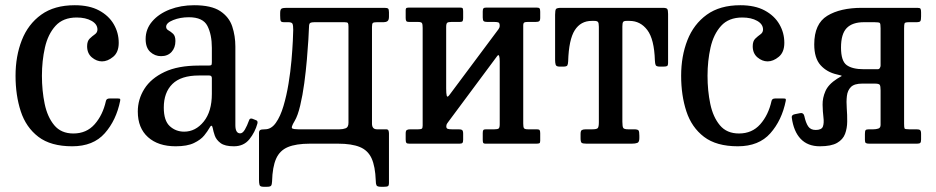

<svg xmlns="http://www.w3.org/2000/svg" viewBox="-20 -550 3582 735"><path d="M39.5 -260Q39.5 -335 63.5 -396.2Q87.5 -457.5 137.8 -493.8Q188 -530 266 -530Q322 -530 359.2 -510Q396.5 -490 415.5 -457.2Q434.5 -424.5 434.5 -386Q434.5 -350 413.2 -332.5Q392 -315 370.5 -315Q350 -315 331.8 -330.2Q313.5 -345.5 313.5 -373Q313.5 -392.5 323.2 -402Q333 -411.5 343 -418.5Q353 -425.5 353 -437Q353 -457.5 330.5 -470.2Q308 -483 273.5 -483Q221.5 -483 192.5 -451Q163.5 -419 152 -368Q140.5 -317 140.5 -260Q140.5 -203 151 -152.5Q161.5 -102 187.8 -70.5Q214 -39 261 -39Q311 -39 342.2 -74.2Q373.5 -109.5 385.5 -163.5Q387.5 -173 399.5 -173H430.5Q438 -173 439.5 -171.5Q441 -170 440 -164Q425 -89.5 381 -39.8Q337 10 256.5 10Q174.5 10 127 -26.2Q79.5 -62.5 59.5 -123.8Q39.5 -185 39.5 -260Z M507.5 -123Q507.5 -170 532.8 -210Q558 -250 609.8 -274.5Q661.5 -299 741.5 -299H778Q786.5 -299 788.8 -301Q791 -303 791 -312V-367Q791 -417.5 774 -450.8Q757 -484 703 -484Q670 -484 643 -473.2Q616 -462.5 616 -447.5Q616 -438.5 624.8 -433.8Q633.5 -429 642.5 -420.8Q651.5 -412.5 651.5 -393Q651.5 -367.5 636.8 -351.2Q622 -335 596.5 -335Q573 -335 555.2 -351.2Q537.5 -367.5 537.5 -400.5Q537.5 -439 562.8 -468.2Q588 -497.5 630.2 -513.8Q672.5 -530 723 -530Q789 -530 823 -507.5Q857 -485 869 -448.8Q881 -412.5 881 -372V-71Q881 -39.5 899.5 -39.5Q909 -39.5 917.5 -54Q926 -68.5 933.5 -89.5Q936 -98.5 946 -95.5L961 -89.5Q967.5 -87 965.5 -77.5Q956.5 -44 934.8 -17Q913 10 875.5 10H875Q841 10 824.5 -2.2Q808 -14.5 802.2 -31Q796.5 -47.5 794.5 -59.5Q791 -78 781 -59Q775 -48 761.8 -31.5Q748.5 -15 722.5 -2.5Q696.5 10 652.5 10Q585.5 10 546.5 -25Q507.5 -60 507.5 -123ZM607 -138Q607 -88 630 -67Q653 -46 685 -46Q728.5 -46 759.8 -84.5Q791 -123 791 -191V-251Q791 -261 781 -261H741.5Q673 -261 640 -228.5Q607 -196 607 -138Z M1404 -447V-77Q1404 -55 1423 -55H1458Q1465 -55 1467 -50.5Q1469 -46 1469 -39V149.5Q1469 160.5 1465 162.8Q1461 165 1450 165H1438Q1424 165 1421.2 159.2Q1418.5 153.5 1418.5 141.5Q1416.5 87 1402.5 56.2Q1388.5 25.5 1357.5 12.8Q1326.5 0 1274 0H1166.5Q1113.5 0 1082.2 13Q1051 26 1037 57.5Q1023 89 1021.5 144.5Q1021 156 1018 160.5Q1015 165 1002.5 165H988.5Q975.5 165 973.5 157.8Q971.5 150.5 971.5 139.5V-41Q971.5 -49 975.8 -52Q980 -55 994.5 -55Q1018.5 -55 1036 -79.8Q1053.5 -104.5 1065.2 -144.2Q1077 -184 1084.5 -229.8Q1092 -275.5 1095.8 -318.8Q1099.5 -362 1101 -393.5Q1102.5 -425 1102.5 -435.5Q1102.5 -452.5 1099.8 -458.8Q1097 -465 1084 -465H1067.5Q1057 -465 1054.8 -469.5Q1052.5 -474 1052.5 -490V-500Q1052.5 -514.5 1058.2 -517.2Q1064 -520 1077.5 -520H1451Q1462 -520 1465.5 -517.2Q1469 -514.5 1469 -503V-486Q1469 -473 1463.2 -469Q1457.5 -465 1448.5 -465H1423Q1411 -465 1407.5 -462.2Q1404 -459.5 1404 -447ZM1185 -465Q1168.5 -465 1165.5 -460.2Q1162.5 -455.5 1162.5 -439Q1162.5 -430.5 1160.5 -398.5Q1158.5 -366.5 1154.8 -322.2Q1151 -278 1144.8 -231.5Q1138.5 -185 1129.2 -146Q1120 -107 1108 -87Q1092.5 -61.5 1099 -58.2Q1105.5 -55 1122 -55H1280Q1293 -55 1303.5 -59Q1314 -63 1314 -80V-448Q1314 -458 1312 -461.5Q1310 -465 1299 -465Z M1983 -77.5Q1983 -64.5 1985.5 -59.8Q1988 -55 2001 -55H2035Q2043.5 -55 2045.8 -51.8Q2048 -48.5 2048 -40V-11Q2048 -3 2044.5 -1.5Q2041 0 2032.5 0H1839Q1831 0 1829.5 -3.8Q1828 -7.5 1828 -15.5V-40.5Q1828 -49 1830.2 -52Q1832.5 -55 1840.5 -55H1873Q1885 -55 1889 -58.2Q1893 -61.5 1893 -74.5V-314.5Q1893 -329 1890.8 -335.8Q1888.5 -342.5 1883 -335L1696.5 -84Q1694 -80.5 1691.2 -76.5Q1688.5 -72.5 1688.5 -66Q1688.5 -58.5 1694 -56.8Q1699.5 -55 1709 -55H1735.5Q1745.5 -55 1749.2 -52Q1753 -49 1753 -38V-15Q1753 -6 1750.2 -3Q1747.5 0 1739 0H1547Q1538 0 1535.5 -3.2Q1533 -6.5 1533 -16V-39Q1533 -49.5 1537.2 -52.2Q1541.5 -55 1551 -55H1581Q1591 -55 1594.5 -57.2Q1598 -59.5 1598 -69V-443.5Q1598 -456.5 1595.5 -461.2Q1593 -466 1580 -466H1546Q1538 -466 1535.5 -469.2Q1533 -472.5 1533 -481V-510Q1533 -518.5 1536.8 -519.8Q1540.5 -521 1548.5 -521H1742Q1750 -521 1751.5 -517.5Q1753 -514 1753 -505.5V-480.5Q1753 -472.5 1750.8 -469.2Q1748.5 -466 1740.5 -466H1708Q1696 -466 1692 -462.8Q1688 -459.5 1688 -446.5V-211Q1688 -191.5 1690.2 -183.5Q1692.5 -175.5 1700.5 -186.5L1888.5 -438.5Q1893 -445 1893 -450.5Q1893 -462 1888.2 -464Q1883.5 -466 1872 -466H1845.5Q1835.5 -466 1831.8 -469Q1828 -472 1828 -483V-506Q1828 -515 1830.8 -518Q1833.5 -521 1842 -521H2034Q2043 -521 2045.5 -517.8Q2048 -514.5 2048 -505V-482Q2048 -471.5 2044 -468.8Q2040 -466 2030 -466H2000Q1990.5 -466 1986.8 -463.8Q1983 -461.5 1983 -452Z M2202.5 -20.5V-37.5Q2202.5 -49.5 2207.5 -52.2Q2212.5 -55 2223.5 -55H2248Q2264 -55 2268.2 -59.5Q2272.5 -64 2272.5 -82.5V-447.5Q2272.5 -462 2269 -466Q2265.5 -470 2255.5 -470H2245Q2203 -470 2180.2 -434.2Q2157.5 -398.5 2155 -315.5Q2154.5 -304 2151.8 -299.5Q2149 -295 2136 -295H2122Q2109.5 -295 2107.2 -302.2Q2105 -309.5 2105 -320.5V-493.5Q2105 -511 2108.5 -515.5Q2112 -520 2129 -520H2516.5Q2531 -520 2534.2 -515.8Q2537.5 -511.5 2537.5 -496.5V-310.5Q2537.5 -299.5 2533.8 -297.2Q2530 -295 2518.5 -295H2506.5Q2492.5 -295 2490 -300.8Q2487.5 -306.5 2487 -318.5Q2484.5 -400 2458 -435Q2431.5 -470 2390 -470H2378Q2368.5 -470 2365.5 -466Q2362.5 -462 2362.5 -448.5V-83.5Q2362.5 -64.5 2366.2 -59.8Q2370 -55 2384.5 -55H2406.5Q2421.5 -55 2424.5 -50.5Q2427.5 -46 2427.5 -30.5V-21Q2427.5 -6 2419.8 -3Q2412 0 2398.5 0H2225.5Q2211 0 2206.8 -3.2Q2202.5 -6.5 2202.5 -20.5Z M2587.5 -260Q2587.5 -335 2611.5 -396.2Q2635.5 -457.5 2685.8 -493.8Q2736 -530 2814 -530Q2870 -530 2907.2 -510Q2944.5 -490 2963.5 -457.2Q2982.5 -424.5 2982.5 -386Q2982.5 -350 2961.2 -332.5Q2940 -315 2918.5 -315Q2898 -315 2879.8 -330.2Q2861.5 -345.5 2861.5 -373Q2861.5 -392.5 2871.2 -402Q2881 -411.5 2891 -418.5Q2901 -425.5 2901 -437Q2901 -457.5 2878.5 -470.2Q2856 -483 2821.5 -483Q2769.5 -483 2740.5 -451Q2711.5 -419 2700 -368Q2688.5 -317 2688.5 -260Q2688.5 -203 2699 -152.5Q2709.5 -102 2735.8 -70.5Q2762 -39 2809 -39Q2859 -39 2890.2 -74.2Q2921.5 -109.5 2933.5 -163.5Q2935.5 -173 2947.5 -173H2978.5Q2986 -173 2987.5 -171.5Q2989 -170 2988 -164Q2973 -89.5 2929 -39.8Q2885 10 2804.5 10Q2722.5 10 2675 -26.2Q2627.5 -62.5 2607.5 -123.8Q2587.5 -185 2587.5 -260Z M3011 -100Q3009.5 -110.5 3023.5 -113L3043.5 -117Q3056 -119 3059 -106Q3064.5 -80 3073.8 -66.2Q3083 -52.5 3102.5 -52.5Q3125.5 -52.5 3130.2 -65.8Q3135 -79 3132.2 -101Q3129.5 -123 3129 -149Q3128.5 -175 3139.8 -201Q3151 -227 3184.5 -248.5Q3198 -257 3201.8 -258.8Q3205.5 -260.5 3184 -265Q3145.5 -273.5 3121.2 -300.5Q3097 -327.5 3097 -380Q3097 -459 3146.8 -489.5Q3196.5 -520 3279.5 -520H3492Q3501.5 -520 3503.8 -516.5Q3506 -513 3506 -503V-487.5Q3506 -474 3503.5 -469.5Q3501 -465 3488 -465H3460.5Q3445 -465 3443 -461Q3441 -457 3441 -441V-76.5Q3441 -61.5 3442.8 -58.2Q3444.5 -55 3460 -55H3488Q3498.5 -55 3502.2 -52Q3506 -49 3506 -37.5V-16Q3506 -6.5 3503 -3.2Q3500 0 3490.5 0H3307.5Q3298 0 3294.5 -2.5Q3291 -5 3291 -14.5V-37Q3291 -48 3293.5 -51.5Q3296 -55 3306.5 -55H3323.5Q3333.5 -55 3342.2 -57.8Q3351 -60.5 3351 -72V-204Q3351 -220.5 3347.8 -225.2Q3344.5 -230 3328 -230H3281Q3250.5 -230 3237.5 -217Q3224.5 -204 3222 -182.5Q3219.5 -161 3221.5 -135.5Q3223.5 -110 3223.2 -84.5Q3223 -59 3215 -37.5Q3207 -16 3184.5 -3Q3162 10 3118.5 10Q3072 10 3045 -18.5Q3018 -47 3011 -100ZM3340 -285Q3345.5 -285 3348.2 -289.8Q3351 -294.5 3351 -299V-441.5Q3351 -459 3348 -462Q3345 -465 3327.5 -465H3287Q3243 -465 3221.2 -442.5Q3199.5 -420 3199.5 -368Q3199.5 -316.5 3221.2 -300.8Q3243 -285 3287 -285Z"/></svg>

Font: Besley* Narrow
Style: Regular
Weight: 400
Width: 4
Designer: Owen Earl
Foundry: indestructible type*
Version: Version 3.000; ttfautohint (v1.8.3)